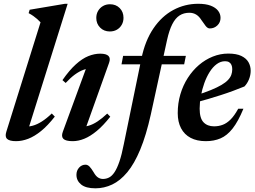

<svg xmlns="http://www.w3.org/2000/svg" viewBox="-20 -735 1351 1016"><path d="M194.5 -617Q185.5 -626.5 176.5 -634.5Q167.5 -642.5 156.5 -650.2Q145.5 -658 131.5 -665.5L137 -683.5L324 -715H338L126 -39.5L108.5 -65.5Q130 -63.5 153 -69.8Q176 -76 201.2 -92Q226.5 -108 254 -134.5L270 -118Q232.5 -70 197.2 -41.5Q162 -13 129 -0.5Q96 12 65.5 12Q30.5 12 17.8 0.2Q5 -11.5 13.5 -38Z M312.5 -38 443 -393.5 465 -372.5Q443.5 -373.5 421.5 -365.5Q399.5 -357.5 376.2 -340.5Q353 -323.5 327.5 -296L310.5 -311Q347 -363.5 381 -394.2Q415 -425 447.2 -438Q479.5 -451 510 -451Q542.5 -451 554.2 -438.8Q566 -426.5 557 -402L426.5 -37L406 -65Q427.5 -63.5 449.8 -70Q472 -76.5 496.2 -92.5Q520.5 -108.5 547.5 -134L563.5 -117.5Q526.5 -70.5 492 -42Q457.5 -13.5 426 -0.8Q394.5 12 364.5 12Q328 12 315.5 -0.2Q303 -12.5 312.5 -38ZM489.5 -640Q489.5 -661 499 -677.2Q508.5 -693.5 524.8 -703Q541 -712.5 562 -712.5Q593.5 -712.5 613.5 -692.2Q633.5 -672 633.5 -641Q633.5 -620 624.2 -603.8Q615 -587.5 598.8 -578Q582.5 -568.5 561 -568.5Q530 -568.5 509.8 -589Q489.5 -609.5 489.5 -640Z M623 -394.5 631.5 -439.5H963.5L954.5 -394.5ZM778 -129Q753.5 -19 722.2 56.2Q691 131.5 653.5 176.5Q616 221.5 573.5 241.5Q531 261.5 485 261.5Q434 261.5 409.2 241.2Q384.5 221 384.5 190Q384.5 167.5 398.5 152Q412.5 136.5 432.5 136.5Q444 136.5 453.8 146.5Q463.5 156.5 475.5 176.5Q487 197 499.2 204.5Q511.5 212 524.5 212Q542 212 557.2 204.2Q572.5 196.5 586 176.2Q599.5 156 611.8 120.2Q624 84.5 635 28.5L728.5 -426Q748 -520 791.8 -584.5Q835.5 -649 896.8 -682Q958 -715 1029 -715Q1069 -715 1095 -705Q1121 -695 1134 -678.2Q1147 -661.5 1147 -640.5Q1147 -616.5 1130.2 -600.5Q1113.5 -584.5 1090 -584.5Q1078.5 -584.5 1068 -598Q1057.5 -611.5 1045 -630Q1033.5 -648.5 1017.8 -658Q1002 -667.5 982 -667.5Q952.5 -667.5 930.2 -653.2Q908 -639 891.8 -607.2Q875.5 -575.5 864 -523.5Z M1171 -411Q1147.5 -411 1126.8 -395.8Q1106 -380.5 1089.5 -354.2Q1073 -328 1061.2 -295.2Q1049.5 -262.5 1043 -227.5Q1036.5 -192.5 1036.5 -160Q1036.5 -109.5 1057 -88Q1077.5 -66.5 1112.5 -66.5Q1137.5 -66.5 1159 -74.8Q1180.5 -83 1200.5 -103Q1220.5 -123 1240.5 -159.5H1268Q1240.5 -92.5 1211 -55Q1181.5 -17.5 1147 -2.8Q1112.5 12 1069 12Q1022 12 988.8 -5.5Q955.5 -23 938 -56.5Q920.5 -90 920.5 -136.5Q920.5 -189 934.5 -236.2Q948.5 -283.5 973.8 -322.8Q999 -362 1032.5 -390.8Q1066 -419.5 1105.8 -435.5Q1145.5 -451.5 1188 -451.5Q1231 -451.5 1257 -439Q1283 -426.5 1294.8 -406Q1306.5 -385.5 1306.5 -360.5Q1306.5 -337.5 1297.5 -315.2Q1288.5 -293 1273.5 -277.5Q1245 -266 1213.5 -254.2Q1182 -242.5 1148.5 -231.8Q1115 -221 1080.5 -210.8Q1046 -200.5 1012.5 -192L1014 -229.5Q1062 -244.5 1096 -258.5Q1130 -272.5 1152 -285.5Q1174 -298.5 1186.5 -311.8Q1199 -325 1204 -339Q1209 -353 1209 -368.5Q1209 -382 1204.8 -391.5Q1200.5 -401 1192.2 -406Q1184 -411 1171 -411Z"/></svg>

Font: Newsreader 24pt SemiBold
Style: Italic
Weight: 600
Italic angle: -17°
Designer: Hugues Gentile
Foundry: Production Type
Version: Version 1.003